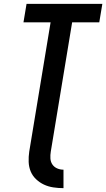

<svg xmlns="http://www.w3.org/2000/svg" viewBox="-20 -755 552 998"><path d="M310 223Q283 223 257 219Q231 215 208.5 204.5Q186 194 167.5 176.5Q149 159 139.5 136Q130 113 129 86.5Q128 60 132 33L243 -639H102L118 -735H512L496 -639H355L244 33Q241 51 242 68.5Q243 86 252 99.5Q261 113 276.5 120Q292 127 310 127Z"/></svg>

Font: Iosevka Oblique
Style: Bold
Weight: 700
Italic angle: -9°
Monospace: yes
Designer: Belleve Invis
Foundry: Belleve Invis
Version: Version 32.5.0; ttfautohint (v1.8.4)